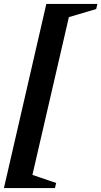

<svg xmlns="http://www.w3.org/2000/svg" viewBox="-60 -754 516 978"><path d="M-40 204 176 -734H436L430 -708L258 -657L302 -715L94 185L76 127L226 178L220 204Z"/></svg>

Font: Platypi Light ExtraBold
Style: Italic
Weight: 800
Italic angle: -13°
Version: Version 1.200